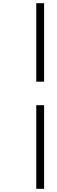

<svg xmlns="http://www.w3.org/2000/svg" viewBox="-20 -978 353 1197"><path d="M206.1 -958H254.9V-468.8H206.1ZM206.1 -322.3H254.9V199.2H206.1Z"/></svg>

Font: QumpellkaNo12
Style: Regular
Weight: 500
Designer: gluk (gluksza@wp.pl)
Foundry: gluk (gluksza@wp.pl)
Version: Version 00.480